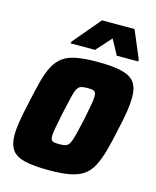

<svg xmlns="http://www.w3.org/2000/svg" viewBox="-108 -778 701 861"><g transform="rotate(15 242.0 -347.5)"><path d="M203 8Q130 8 88.5 -2Q47 -12 29.5 -37Q12 -62 12 -104Q12 -132 18 -169.5Q24 -207 35 -255Q48 -318 60 -363.5Q72 -409 88 -439Q104 -469 128.5 -486.5Q153 -504 191.5 -511Q230 -518 287 -518Q360 -518 401.5 -507.5Q443 -497 460.5 -472.5Q478 -448 478 -404Q478 -377 472.5 -340Q467 -303 456 -255Q443 -192 430.5 -147Q418 -102 402 -71.5Q386 -41 361.5 -24Q337 -7 298.5 0.5Q260 8 203 8ZM216 -117Q231 -117 241 -119Q251 -121 257.5 -128Q264 -135 269.5 -150Q275 -165 281 -190.5Q287 -216 296 -255Q305 -299 309.5 -325Q314 -351 314 -366Q314 -378 309.5 -384Q305 -390 296.5 -391.5Q288 -393 273 -393Q255 -393 244 -389.5Q233 -386 226 -373Q219 -360 212.5 -332Q206 -304 195 -255Q186 -210 181 -184Q176 -158 176 -144Q176 -132 180 -126Q184 -120 193 -118.5Q202 -117 216 -117ZM149 -567 150 -575 258 -703H409L463 -575L462 -567H363L325 -637L262 -567Z"/></g></svg>

Font: Saira SemiCondensed ExtraBold
Style: Italic
Weight: 800
Width: 4
Italic angle: -12°
Designer: Hector Gatti with collaboration of the Omnibus-Type team
Foundry: Omnibus-Type
Version: Version 1.101